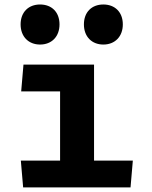

<svg xmlns="http://www.w3.org/2000/svg" viewBox="-20 -814 660 834"><path d="M82 -533.5 72 -417H241V-116.5H70.5L80.5 0H547L557 -116.5H388.5V-533.5ZM69.5 -708C69.5 -655 104 -620.5 154 -620.5C204.5 -620.5 238.5 -655 238.5 -708C238.5 -761.5 204.5 -794.5 154 -794.5C104 -794.5 69.5 -761.5 69.5 -708ZM344.5 -708C344.5 -655 378.5 -620.5 429 -620.5C479 -620.5 513.5 -655 513.5 -708C513.5 -761.5 479 -794.5 429 -794.5C378.5 -794.5 344.5 -761.5 344.5 -708Z"/></svg>

Font: Monaspace Argon
Style: Bold
Weight: 700
Designer: Riley Cran & the Lettermatic Team
Foundry: Lettermatic
Version: Version 1.000 (Monaspace Argon)